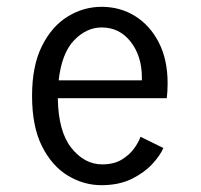

<svg xmlns="http://www.w3.org/2000/svg" viewBox="-20 -532 590 563"><path d="M277.5 11Q225.5 11 179 -17Q132.5 -45 103.2 -103Q74 -161 74 -251Q74 -339 103 -397Q132 -455 178.5 -483.5Q225 -512 278 -512Q332.5 -512 376.2 -484.8Q420 -457.5 445.8 -407.2Q471.5 -357 471.5 -287.5Q471.5 -275 470.8 -263.5Q470 -252 469 -244H149.5Q151 -146 189.5 -98Q228 -50 279.5 -50Q314 -50 337 -64Q360 -78 373.5 -97Q387 -116 392 -131L459 -98Q450 -76.5 426.5 -51Q403 -25.5 365.8 -7.2Q328.5 11 277.5 11ZM278 -451.5Q233.5 -451.5 197.2 -413.8Q161 -376 152 -296.5H396V-305Q396 -367.5 363.2 -409.5Q330.5 -451.5 278 -451.5Z"/></svg>

Font: Trispace SemiCondensed Light
Style: Regular
Weight: 300
Width: 4
Designer: Tyler Finck
Foundry: Etcetera Type Company
Version: Version 1.210; ttfautohint (v1.8.3)